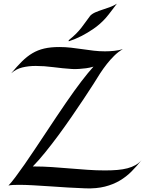

<svg xmlns="http://www.w3.org/2000/svg" viewBox="-20 -1015 806 1066"><path d="M766.1 -126Q739.7 -92.8 710.4 -63.2Q681.2 -33.7 644.8 -12.2Q608.4 9.3 562.3 21Q516.1 32.7 456.1 30.8Q408.7 29.3 357.7 26.1Q306.6 22.9 257.3 19.5Q208 16.1 163.6 13.7Q119.1 11.2 85 11.2Q66.4 11.2 51.5 12Q36.6 12.7 26.9 15.1Q42.5 -1 65.4 -31.5Q88.4 -62 115.7 -101.3Q143.1 -140.6 173.3 -186Q203.6 -231.4 234.1 -277.3Q264.6 -323.2 293.5 -366.7Q322.3 -410.2 347.2 -445.8Q394.5 -514.6 432.1 -563.7Q469.7 -612.8 499 -645Q478.5 -638.7 457.5 -636Q436.5 -633.3 419.4 -632.3Q399.4 -630.9 380.9 -631.8Q327.6 -635.3 276.4 -642.1Q225.1 -648.9 178.2 -648.9Q138.7 -648.9 104.2 -640.6Q69.8 -632.3 42 -607.9Q74.2 -646.5 102.1 -674.1Q129.9 -701.7 159.9 -719.5Q189.9 -737.3 225.6 -745.6Q261.2 -753.9 309.1 -753.9Q342.8 -753.9 374.8 -750.2Q406.7 -746.6 438.2 -741.9Q469.7 -737.3 500.5 -733.6Q531.2 -730 563 -730Q588.9 -730 614 -732.7Q639.2 -735.4 662.1 -742.2Q636.2 -727.5 613.5 -704.8Q590.8 -682.1 573.7 -660.2Q553.7 -634.8 536.1 -607.9Q523.4 -586.9 499.5 -549.6Q475.6 -512.2 444.6 -465.6Q413.6 -418.9 377.4 -366.5Q341.3 -314 304 -263.4Q266.6 -212.9 230.2 -168Q193.8 -123 162.1 -90.8H167Q218.3 -90.8 268.3 -87.4Q318.4 -84 367.7 -79.8Q417 -75.7 465.6 -72.3Q514.2 -68.8 563 -68.8Q601.1 -68.8 632.1 -71.5Q663.1 -74.2 688 -80.8Q712.9 -87.4 732.2 -98.4Q751.5 -109.4 766.1 -126ZM628.9 -994.6Q615.7 -977.1 603.5 -960.9Q593.3 -947.3 582.5 -933.6Q571.8 -919.9 564.9 -912.6Q534.2 -878.9 499 -855Q463.9 -831.1 433.1 -815.4Q397.5 -797.4 361.8 -785.6Q361.3 -787.1 361.3 -788.6Q361.3 -791.5 361.8 -792Q386.7 -812 402.6 -828.1Q418.5 -844.2 430.7 -859.6Q442.9 -875 454.1 -891.1Q465.3 -907.2 481 -927.7Q492.7 -939.5 510.5 -947Q528.3 -954.6 548.6 -961.2Q568.8 -967.8 589.8 -975.3Q610.8 -982.9 628.9 -994.6Z"/></svg>

Font: Eagle Lake
Style: Regular
Weight: 400
Designer: Astigmatic (AOETI)
Foundry: Astigmatic (AOETI)
Version: Version 1.000